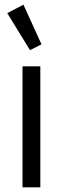

<svg xmlns="http://www.w3.org/2000/svg" viewBox="-20 -799 268 819"><path d="M76 0V-516H152V0ZM11 -743 80 -779 157 -610 108 -585Z"/></svg>

Font: IBM Plex Sans Cond
Style: Regular
Weight: 400
Width: 3
Designer: Mike Abbink, Paul van der Laan, Pieter van Rosmalen
Foundry: Bold Monday
Version: Version 1.3